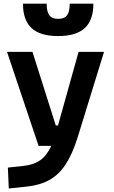

<svg xmlns="http://www.w3.org/2000/svg" viewBox="-20 -803 626 1057"><path d="M28.3 234.4 23.4 119.6 112.8 109.9Q166.5 104 202.1 78.6Q237.8 53.2 262.2 0H192.4L18.6 -517.6H158.7L287.1 -112.3H299.3L412.6 -517.6H552.7L407.2 -45.9Q377.9 47.4 339.8 104.2Q301.8 161.1 249.5 189.2Q197.3 217.3 124.5 224.6ZM300.3 -604.5Q200.2 -604.5 153.3 -648.7Q106.4 -692.9 106.4 -782.7H236.8Q236.8 -739.3 251.5 -719.2Q266.1 -699.2 300.3 -699.2Q335.4 -699.2 349.6 -719.5Q363.8 -739.7 363.8 -782.7H494.1Q494.1 -692.4 446.8 -648.4Q399.4 -604.5 300.3 -604.5Z"/></svg>

Font: Cascadia Mono
Style: Bold
Weight: 700
Monospace: yes
Designer: Aaron Bell
Foundry: Saja Typeworks
Version: Version 2404.023; ttfautohint (v1.8.4)